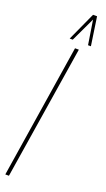

<svg xmlns="http://www.w3.org/2000/svg" viewBox="-173 -915 523 944"><g transform="rotate(20 89.0 -442.5)"><path d="M-1 0 109 -700H129L18 0ZM68 -736 136 -885H157L179 -736H164L144 -863L84 -736Z"/></g></svg>

Font: Georama ExtraCondensed Thin
Style: Italic
Weight: 100
Width: 2
Italic angle: -9°
Designer: Jean-Baptiste Levee
Foundry: Production Type
Version: Version 1.001